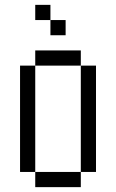

<svg xmlns="http://www.w3.org/2000/svg" viewBox="-20 -770 478 790"><path d="M312.5 -500H375V-62.5H312.5ZM125 -62.5H312.5V0H125ZM62.5 -500H125V-62.5H62.5ZM125 -562.5H312.5V-500H125ZM125 -750H187.5V-687.5H125ZM187.5 -687.5H250V-625H187.5Z"/></svg>

Font: Pixel Operator SC
Style: Regular
Weight: 400
Designer: Jayvee Enaguas (GrandChaos9000)
Foundry: The Grandoplex Project
Version: Version 1.4.1 (September 5, 2015)